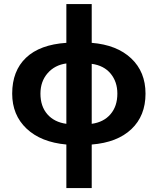

<svg xmlns="http://www.w3.org/2000/svg" viewBox="-20 -726 796 969"><path d="M442.9 -509.8Q569.8 -499.5 642.1 -431.4Q714.4 -363.3 714.4 -253.4Q714.4 -141.6 643.1 -74.2Q571.8 -6.8 442.9 3.4V223.1H314.9V3.4Q186.5 -8.3 114 -76.9Q41.5 -145.5 41.5 -253.4Q41.5 -368.2 111.3 -434.6Q181.2 -501 314.9 -509.8V-705.6H442.9ZM184.1 -253.4Q184.1 -189.5 219 -149.4Q253.9 -109.4 314.9 -101.1V-405.8Q256.3 -397.9 220.2 -356.4Q184.1 -314.9 184.1 -253.4ZM572.3 -253.4Q572.3 -313.5 538.3 -354.5Q504.4 -395.5 442.9 -403.8V-101.1Q503.4 -109.4 537.8 -149.7Q572.3 -189.9 572.3 -253.4Z"/></svg>

Font: Bpm'online Open Sans
Style: Bold
Weight: 700
Foundry: Ascender Corporation
Version: Version 1.10